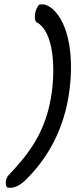

<svg xmlns="http://www.w3.org/2000/svg" viewBox="-20 -725 350 892"><path d="M17 92C5 110 4 131 12 145C41 155 76 134 97 113C188 25 267 -99 297 -268C327 -440 306 -617 219 -688C201 -700 185 -709 161 -703C142 -679 137 -645 147 -623C233 -583 239 -396 216 -267C185 -89 93 11 17 92Z"/></svg>

Font: Snowfall
Style: Obl
Weight: 400
Designer: Jasper
Foundry: Cannot Into Space Fonts
Version: Version 0.9